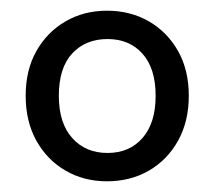

<svg xmlns="http://www.w3.org/2000/svg" viewBox="-20 -734 401 359"><path d="M180 -395Q137 -395 102.5 -415Q68 -435 48 -471Q28 -507 28 -555Q28 -603 48 -638.5Q68 -674 102.5 -694Q137 -714 180 -714Q224 -714 258.5 -694Q293 -674 313 -638.5Q333 -603 333 -555Q333 -507 313 -471Q293 -435 258.5 -415Q224 -395 180 -395ZM181 -448Q222 -448 246.5 -476Q271 -504 271 -555Q271 -606 246.5 -633.5Q222 -661 181 -661Q140 -661 115 -634Q90 -607 90 -555Q90 -504 115 -476Q140 -448 181 -448Z"/></svg>

Font: Nunito Sans 9pt
Style: Regular
Weight: 400
Version: Version 3.101;gftools[0.9.27]